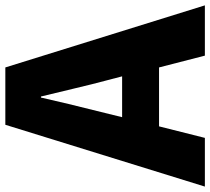

<svg xmlns="http://www.w3.org/2000/svg" viewBox="-62 -730 784 716"><g transform="rotate(-90 330.0 -372.0)"><path d="M251 -308.6H403.3L386.7 -372.1Q376 -411.1 356.4 -493.7Q336.9 -576.2 328.1 -611.3H324.2Q304.7 -523.4 266.6 -372.1ZM480.5 0 436.5 -170.9H216.8L173.8 0H-7.8L222.7 -744.1H436.5L668 0Z"/></g></svg>

Font: Bpmf Zihi Sans Heavy
Style: Heavy
Weight: 900
Foundry: But Ko
Version: Version 1.320